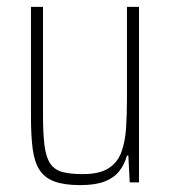

<svg xmlns="http://www.w3.org/2000/svg" viewBox="-20 -530 498 558"><path d="M213 8Q167 8 138.5 -2.5Q110 -13 95 -36Q80 -59 75 -97Q70 -135 70 -190V-510H105V-195Q105 -140 109.5 -106Q114 -72 126.5 -54Q139 -36 162 -30Q185 -24 221 -24Q269 -24 295.5 -41Q322 -58 333 -88.5Q344 -119 346.5 -159.5Q349 -200 349 -246V-510H384V0H357L353 -78H349Q342 -52 326.5 -32.5Q311 -13 284 -2.5Q257 8 213 8Z"/></svg>

Font: Saira Thin Condensed
Style: Regular
Weight: 100
Width: 3
Version: Version 1.101